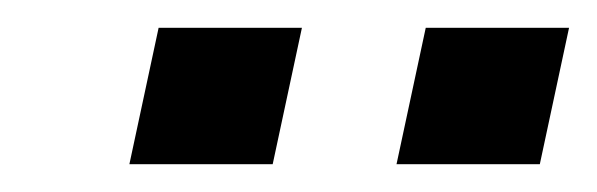

<svg xmlns="http://www.w3.org/2000/svg" viewBox="-20 -716 429 138"><path d="M265 -598 286 -696H389L368 -598ZM73 -598 94 -696H197L176 -598Z"/></svg>

Font: Saira SemiCondensed SemiBold
Style: Italic
Weight: 600
Width: 4
Italic angle: -12°
Designer: Hector Gatti with collaboration of the Omnibus-Type team
Foundry: Omnibus-Type
Version: Version 1.101